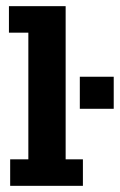

<svg xmlns="http://www.w3.org/2000/svg" viewBox="-20 -603 389 623"><path d="M13 0V-86H72V-497H9V-583H193V-86H249V0ZM239 -250V-354H349V-250Z"/></svg>

Font: Rokkitt
Style: Bold
Weight: 700
Designer: Vernon Adams
Foundry: Vernon Adams
Version: Version 3.103